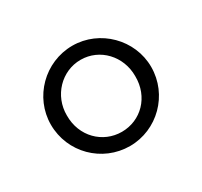

<svg xmlns="http://www.w3.org/2000/svg" viewBox="-80 -834 543 517"><g transform="rotate(-30 192.0 -576.0)"><path d="M192.5 -419.7C277.3 -419.7 348 -489.3 348 -576C348 -660.9 277.3 -731.5 192.5 -731.5C106.2 -731.5 36.2 -660.9 36.2 -576C36.2 -489.3 106.2 -419.7 192.5 -419.7ZM85.9 -576C85.2 -637.8 133.5 -687.5 192.5 -687.5C252.1 -687.5 298.7 -637.8 298.3 -576C299.4 -511 252.1 -463.8 192.5 -463.8C133.5 -463.8 85.2 -511 85.9 -576Z"/></g></svg>

Font: Margiela Serif Semibold
Style: Regular
Weight: 600
Designer: Andreas Faust, Stefan Endress
Version: Version 1.002;FEAKit 1.0